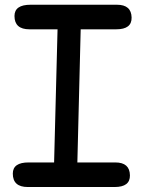

<svg xmlns="http://www.w3.org/2000/svg" viewBox="-20 -749 586 790"><path d="M105.5 -729.5H461.4Q520.5 -729.5 521.5 -676.8Q522.5 -628.4 458.5 -628.4H312L298.3 -80.6H454.6Q513.7 -80.6 514.6 -27.8Q515.6 20.5 451.7 20.5H94.2Q32.7 20.5 32.7 -34.7Q32.7 -81.1 98.6 -80.6H202.6L216.8 -628.4H101.1Q39.6 -628.4 39.6 -683.1Q39.6 -729.5 105.5 -729.5Z"/></svg>

Font: Comic Relief
Style: Regular
Weight: 400
Designer: Jeff Davis
Foundry: Loudifier
Version: Version 1.0